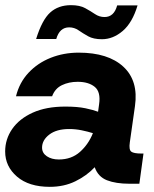

<svg xmlns="http://www.w3.org/2000/svg" viewBox="-20 -712 595 744"><path d="M173 12Q92 12 46 -27.5Q0 -67 0 -125Q0 -173 27.5 -212.5Q55 -252 107 -275.5Q159 -299 233 -299Q280 -299 311 -292.5Q342 -286 360 -279L364 -308Q371 -356 347 -375.5Q323 -395 281 -395Q247 -395 220 -382Q193 -369 182 -339H42Q55 -392 90.5 -430Q126 -468 176.5 -488Q227 -508 285 -508Q399 -508 458 -453.5Q517 -399 503 -301L483 -160Q479 -132 488.5 -124.5Q498 -117 529 -117H536L520 0H482Q429 0 394.5 -13.5Q360 -27 347 -64Q316 -31 272 -9.5Q228 12 173 12ZM143 -140Q143 -119 161.5 -106.5Q180 -94 208 -94Q257 -94 290 -123.5Q323 -153 340 -196Q321 -202 297 -207Q273 -212 248 -212Q199 -212 171 -190.5Q143 -169 143 -140ZM375 -560Q342 -560 321.5 -571.5Q301 -583 284.5 -594.5Q268 -606 248 -606Q211 -606 198 -561H120Q143 -635 174.5 -663.5Q206 -692 255 -692Q289 -692 310 -680.5Q331 -669 348 -657.5Q365 -646 385 -646Q422 -646 434 -691H513Q493 -624 455.5 -592Q418 -560 375 -560Z"/></svg>

Font: Host Grotesk ExtraBold
Style: Italic
Weight: 800
Italic angle: -8°
Designer: Doğukan Karapınar
Foundry: Element Type
Version: Version 1.003; ttfautohint (v1.8.4.7-5d5b)